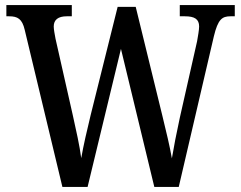

<svg xmlns="http://www.w3.org/2000/svg" viewBox="-20 -734 946 754"><path d="M77 -617 225 0H324L455 -542L586 0H682L820 -592C836 -658 852 -670 885 -670H902V-714H686V-670H706C744 -670 762 -659 762 -630C762 -617 757 -589 754 -572L686 -271C672 -207 663 -159 655 -112C647 -158 633 -217 617 -282L513 -707H442L336 -282C321 -220 308 -164 299 -113C293 -160 279 -223 266 -281L198 -582C195 -599 191 -618 191 -630C191 -656 208 -670 242 -670H262V-714H5V-670H16C49 -670 67 -660 77 -617Z"/></svg>

Font: Noto Serif Condensed Medium
Style: Regular
Weight: 500
Width: 3
Designer: Monotype Design Team
Foundry: Monotype Imaging Inc.
Version: Version 2.015